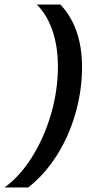

<svg xmlns="http://www.w3.org/2000/svg" viewBox="-45 -770 395 852"><path d="M212 -474Q212 -564 187.5 -635Q163 -706 118 -750H223Q319 -648 319 -472Q319 -368 289.5 -265.5Q260 -163 205.5 -78Q151 7 80 62H-25Q43 13 97 -73Q151 -159 181.5 -264Q212 -369 212 -474Z"/></svg>

Font: Sarabun Medium
Style: Italic
Weight: 500
Italic angle: -10°
Designer: Suppakit Chalermlarp | Katatrad Co.,Ltd.
Foundry: Cadson Demak Co.,Ltd.
Version: Version 1.000; ttfautohint (v1.6)